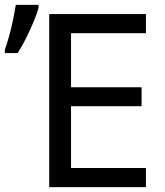

<svg xmlns="http://www.w3.org/2000/svg" viewBox="-21 -772 682 792"><path d="M581 0H182V-714H581V-635H272V-412H563V-334H272V-79H581ZM-1 -553V-567Q8 -592 17 -624.5Q26 -657 33 -691Q40 -725 44 -752H138V-741Q133 -719 119 -685.5Q105 -652 87.5 -616.5Q70 -581 52 -553Z"/></svg>

Font: Noto IKEA Simplified Chinese
Style: Regular
Weight: 400
Designer: Monotype Design Team
Foundry: Monotype Imaging Inc.
Version: Version 1.100